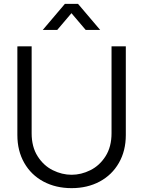

<svg xmlns="http://www.w3.org/2000/svg" viewBox="-20 -960 742 995"><path d="M70 -260V-719.7L144 -720V-269.7Q144 -198.8 175 -150.2Q206 -101.5 253.7 -77.9Q301.3 -54.3 351 -54.3Q400.8 -54.3 448.5 -78.1Q496.2 -101.8 527.1 -150.5Q558 -199.2 558 -269.7V-720H632V-260Q632 -178.5 596.2 -116Q560.5 -53.5 496.7 -19.2Q432.8 15 351 15Q269.2 15 205.3 -19.1Q141.5 -53.2 105.8 -115.7Q70 -178.2 70 -260ZM316.3 -940H384.3L499 -805H424L350.3 -891.7L276.7 -805H201.7Z"/></svg>

Font: Tap Sans
Style: Regular
Weight: 400
Designer: Tap Payments
Foundry: Tap Payments
Version: Version 1.001;Glyphs 3.1.2 (3151)